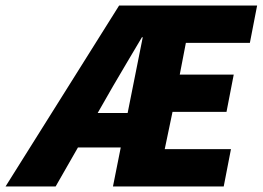

<svg xmlns="http://www.w3.org/2000/svg" viewBox="-56 -670 944 690"><path d="M-36 0 372 -650H868L842 -516H612L590 -402H784L758 -268H564L536 -134H774L748 0H350L457 -536H454Q427 -490 401.5 -447.5Q376 -405 350 -360L144 0ZM138 -140 164 -264H484L460 -140Z"/></svg>

Font: Source Sans 3 Black
Style: Italic
Weight: 900
Italic angle: -11°
Designer: Paul D. Hunt
Foundry: Adobe
Version: Version 3.052;hotconv 1.1.0;makeotfexe 2.6.0